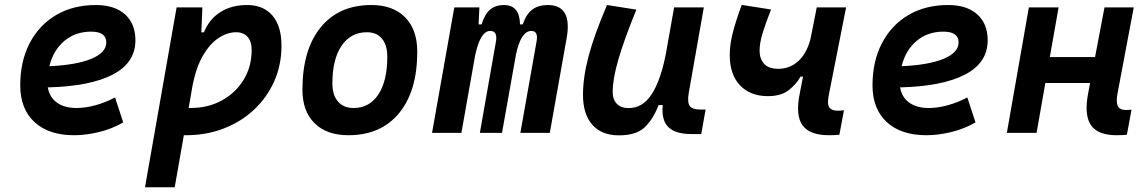

<svg xmlns="http://www.w3.org/2000/svg" viewBox="-20 -548 4728 792"><path d="M295.9 -102.5Q332.5 -102.5 374.3 -114Q416 -125.5 454.6 -146L488.3 -43Q441.4 -16.1 387.9 -3.2Q334.5 9.8 285.6 9.8Q181.2 9.8 122.3 -44.4Q63.5 -98.6 63.5 -195.8Q63.5 -295.4 102.5 -370.1Q141.6 -444.8 211.7 -486.1Q281.7 -527.3 375.5 -527.3Q452.6 -527.3 495.6 -488.8Q538.6 -450.2 538.6 -381.8Q538.6 -289.1 445.3 -240.5Q352.1 -191.9 177.2 -187.5Q184.1 -147 214.8 -124.8Q245.6 -102.5 295.9 -102.5ZM183.6 -274.9Q294.9 -279.8 356.7 -305.4Q418.5 -331.1 418.5 -373Q418.5 -417.5 356 -417.5Q291 -417.5 245.4 -379.2Q199.7 -340.8 183.6 -274.9Z M700.7 224.6H578.1L708.5 -517.6H814.9L810.5 -414.6H821.3Q842.8 -468.8 888.9 -498Q935.1 -527.3 999 -527.3Q1066.9 -527.3 1104 -483.6Q1141.1 -439.9 1141.1 -359.4Q1141.1 -280.3 1111.3 -213.1Q1081.5 -146 1028.3 -95.9Q975.1 -45.9 903.3 -18.1Q831.5 9.8 747.1 9.8Q742.7 9.8 738.3 9.8ZM758.3 -102.5Q762.2 -102.5 766.6 -102.5Q838.4 -102.5 895.3 -133.8Q952.1 -165 985.1 -219.2Q1018.1 -273.4 1018.1 -341.8Q1018.1 -377 1001.2 -396Q984.4 -415 953.6 -415Q918 -415 882.1 -391.6Q846.2 -368.2 817.1 -318.6Q788.1 -269 773.4 -190.4Z M1417 9.8Q1327.6 9.8 1277.6 -39.8Q1227.5 -89.4 1227.5 -177.7Q1227.5 -342.8 1302.7 -435.1Q1377.9 -527.3 1511.7 -527.3Q1601.1 -527.3 1651.1 -476.6Q1701.2 -425.8 1701.2 -335Q1701.2 -172.4 1626.2 -81.3Q1551.3 9.8 1417 9.8ZM1438.5 -102.5Q1503.9 -102.5 1540.8 -158.4Q1577.6 -214.4 1577.6 -314Q1577.6 -361.8 1555.7 -388.4Q1533.7 -415 1493.7 -415Q1426.8 -415 1388.9 -359.1Q1351.1 -303.2 1351.1 -203.6Q1351.1 -156.2 1374 -129.4Q1397 -102.5 1438.5 -102.5Z M1957.5 -517.6 1954.1 -447.3H1966.3Q1980 -490.7 2002.4 -509Q2024.9 -527.3 2058.6 -527.3Q2124 -527.3 2125 -447.3H2136.2Q2151.4 -491.2 2176.8 -509.3Q2202.1 -527.3 2239.7 -527.3Q2341.8 -527.3 2317.4 -390.6L2248 0H2126.5L2193.4 -377.4Q2201.2 -420.4 2171.9 -420.4Q2128.9 -420.4 2108.4 -323.2L2050.8 0H1959.5L2025.9 -377.4Q2033.2 -420.4 2002 -420.4Q1961.4 -420.4 1939.9 -319.3L1883.3 0H1762.2L1854 -517.6Z M2532.7 10.3Q2461.9 10.3 2423.3 -33.4Q2384.8 -77.1 2384.8 -156.7Q2384.8 -229.5 2408.2 -317.4Q2431.6 -405.3 2483.9 -527.3L2605 -508.3Q2554.2 -383.3 2530.8 -302.7Q2507.3 -222.2 2507.3 -168.9Q2507.3 -137.2 2524.7 -119.6Q2542 -102.1 2573.2 -102.1Q2631.3 -102.1 2668.5 -159.7Q2705.6 -217.3 2726.6 -325.7V-325.2L2760.7 -517.6H2883.3L2821.3 -166Q2814.5 -127 2824.7 -111.6Q2835 -96.2 2868.2 -96.2H2890.6L2872.6 4.9H2831.5Q2765.6 4.9 2736.6 -24.2Q2707.5 -53.2 2713.9 -114.7H2696.8Q2674.3 -56.2 2639.4 -22.9Q2604.5 10.3 2532.7 10.3Z M3147.5 -151.4Q3075.2 -151.4 3032.7 -195.8Q2990.2 -240.2 2990.2 -320.8Q2990.2 -364.3 3002.9 -413.6Q3015.6 -462.9 3039.6 -527.8L3160.6 -508.8Q3137.7 -450.7 3125.5 -410.6Q3113.3 -370.6 3113.3 -338.4Q3113.3 -306.2 3131.8 -284.9Q3150.4 -263.7 3192.9 -264.2Q3238.8 -264.6 3273.7 -296.6Q3308.6 -328.6 3323.7 -389.2L3349.1 -517.6H3470.2L3398.9 -156.7Q3391.1 -118.7 3400.9 -105Q3410.6 -91.3 3436 -91.3Q3448.2 -91.3 3461.4 -93.3L3442.4 7.8Q3432.6 8.8 3421.1 9.3Q3409.7 9.8 3399.4 9.8Q3320.3 9.8 3290.5 -31Q3260.7 -71.8 3278.8 -161.6L3292.5 -231.9H3282.2Q3266.1 -202.1 3234.4 -176.8Q3202.6 -151.4 3147.5 -151.4Z M3811.5 -102.5Q3848.1 -102.5 3889.9 -114Q3931.6 -125.5 3970.2 -146L4003.9 -43Q3957 -16.1 3903.6 -3.2Q3850.1 9.8 3801.3 9.8Q3696.8 9.8 3637.9 -44.4Q3579.1 -98.6 3579.1 -195.8Q3579.1 -295.4 3618.2 -370.1Q3657.2 -444.8 3727.3 -486.1Q3797.4 -527.3 3891.1 -527.3Q3968.3 -527.3 4011.2 -488.8Q4054.2 -450.2 4054.2 -381.8Q4054.2 -289.1 3960.9 -240.5Q3867.7 -191.9 3692.9 -187.5Q3699.7 -147 3730.5 -124.8Q3761.2 -102.5 3811.5 -102.5ZM3699.2 -274.9Q3810.5 -279.8 3872.3 -305.4Q3934.1 -331.1 3934.1 -373Q3934.1 -417.5 3871.6 -417.5Q3806.6 -417.5 3761 -379.2Q3715.3 -340.8 3699.2 -274.9Z M4133.3 0 4224.1 -517.6H4346.7L4310.5 -312.5H4497.1L4536.1 -517.6H4656.7L4589.8 -162.6Q4583 -127 4591.1 -110.6Q4599.1 -94.2 4624.5 -94.2Q4635.3 -94.2 4647.5 -95.7L4628.4 7.8Q4612.3 9.8 4585.4 9.8Q4508.8 9.8 4480.2 -31.7Q4451.7 -73.2 4468.3 -161.6L4476.6 -205.6H4292L4255.9 0Z"/></svg>

Font: Cascadia Mono NF SemiBold
Style: Italic
Weight: 600
Italic angle: -10°
Monospace: yes
Designer: Aaron Bell
Foundry: Saja Typeworks
Version: Version 2404.023; ttfautohint (v1.8.4)